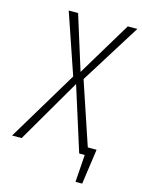

<svg xmlns="http://www.w3.org/2000/svg" viewBox="-151 -755 719 970"><g transform="rotate(15 208.0 -270.5)"><path d="M247 -369 357 -41H403L377 143H342L352 0H323L217 -335L22 0H-28L193 -368L85 -684H134L223 -400L394 -684H444Z"/></g></svg>

Font: Fira Sans Extra Condensed ExtraLight
Style: Italic
Weight: 275
Width: 3
Italic angle: -8°
Designer: Carrois Corporate & Edenspiekermann AG
Foundry: Carrois Corporate GbR & Edenspiekermann AG
Version: Version 4.203